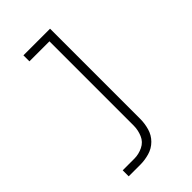

<svg xmlns="http://www.w3.org/2000/svg" viewBox="-225 -603 882 882"><g transform="rotate(-45 216.0 -162.5)"><path d="M61 205H137Q166 205 195.5 196.5Q225 188 246.5 166.5Q268 145 276.5 115.5Q285 86 285 56V-530H112V-491H242V56Q242 85 230.5 112.5Q219 140 192 153Q165 166 137 166H61Z"/></g></svg>

Font: Iosevka Sparkle Extralight
Style: Regular
Weight: 200
Designer: Belleve Invis
Foundry: Belleve Invis
Version: Version 4.5.0; ttfautohint (v1.8.3)